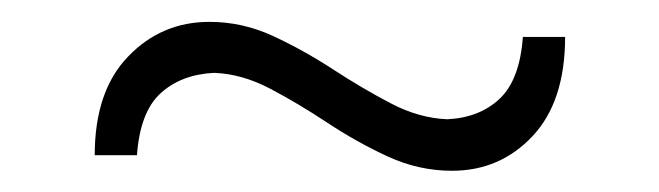

<svg xmlns="http://www.w3.org/2000/svg" viewBox="-20 -395 618 180"><path d="M403.8 -234.9Q448.7 -234.9 479.2 -267.3Q509.8 -299.8 509.8 -360.4H470.2Q467.3 -320.3 448.5 -302.5Q429.7 -284.7 399.4 -283.2Q373 -284.2 346.4 -298.1Q319.8 -312 292.5 -329.8Q265.1 -347.7 236.3 -361.1Q207.5 -374.5 176.3 -374.5Q131.3 -374.5 100.1 -342Q68.8 -309.6 68.8 -249.5H108.4Q111.3 -290 130.6 -307.6Q149.9 -325.2 180.7 -326.7Q207 -325.7 233.4 -311.8Q259.8 -297.9 287.1 -279.8Q314.5 -261.7 343.5 -248.3Q372.6 -234.9 403.8 -234.9Z"/></svg>

Font: Pinar-VF-FD
Style: Regular
Weight: 300
Designer: Amin Abedi
Version: Version 3.0